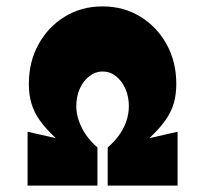

<svg xmlns="http://www.w3.org/2000/svg" viewBox="-20 -579 640 599"><path d="M66 0V-168L154 -148Q123 -177 104.5 -203Q86 -229 78 -256.5Q70 -284 70 -317Q70 -386 100 -440.5Q130 -495 182 -527Q234 -559 300 -559Q366 -559 418 -527Q470 -495 500 -440.5Q530 -386 530 -317Q530 -284 522 -256.5Q514 -229 495.5 -203Q477 -177 446 -148L534 -168V0H316V-119Q337 -137 352 -158Q367 -179 374.5 -202Q382 -225 382 -248Q382 -278 371 -302.5Q360 -327 341.5 -341.5Q323 -356 300 -356Q278 -356 259 -341.5Q240 -327 229 -302.5Q218 -278 218 -248Q218 -225 226 -202Q234 -179 248.5 -158Q263 -137 284 -119V0Z"/></svg>

Font: Jost Black
Style: Regular
Weight: 900
Version: Version 3.710